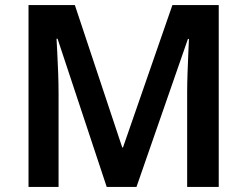

<svg xmlns="http://www.w3.org/2000/svg" viewBox="-20 -734 971 754"><path d="M399 0 206 -582H202Q203 -562 205 -525Q207 -488 208.5 -445.5Q210 -403 210 -366V0H92V-714H274L460 -155H463L657 -714H839V0H715V-372Q715 -406 716.5 -447Q718 -488 719.5 -524.5Q721 -561 722 -581H718L516 0Z"/></svg>

Font: Noto Traditional Nushu SemiBold
Style: Regular
Weight: 600
Version: Version 2.003